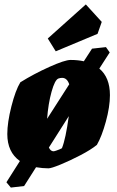

<svg xmlns="http://www.w3.org/2000/svg" viewBox="-20 -752 528 868"><path d="M477 -322Q477 -269 458.5 -202Q440 -135 418 -97Q391 -75 344 -50.5Q297 -26 254.5 -8.5Q212 9 199 9Q173 9 143 4L89 89L29 96L9 72L70 -24Q13 -64 13 -146Q13 -198 31.5 -271Q50 -344 72 -380Q133 -418 203 -449.5Q273 -481 299 -481Q332 -481 359 -475L396 -532L459 -539L476 -515L429 -442Q477 -402 477 -322ZM193 -215 293 -371Q283 -400 261 -400Q252 -400 244 -397Q228 -391 213 -337Q198 -283 193 -215ZM260 -82Q277 -124 291 -227L201 -85Q209 -68 222 -68Q225 -68 234 -71Q254 -78 260 -82ZM196 -578 368 -732 440 -653 421 -599 232 -520Z"/></svg>

Font: Grenze Black
Style: Italic
Weight: 900
Italic angle: -10°
Designer: Renata Polastri
Foundry: Omnibus-Type
Version: Version 1.002; ttfautohint (v1.8)